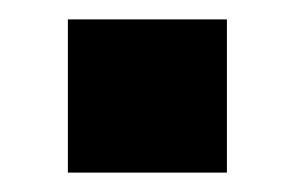

<svg xmlns="http://www.w3.org/2000/svg" viewBox="-20 -178 304 198"><path d="M50 0V-158H214V0Z"/></svg>

Font: Maven Pro Black
Style: Regular
Weight: 900
Designer: Joe Prince
Foundry: Joe Prince
Version: Version 2.103